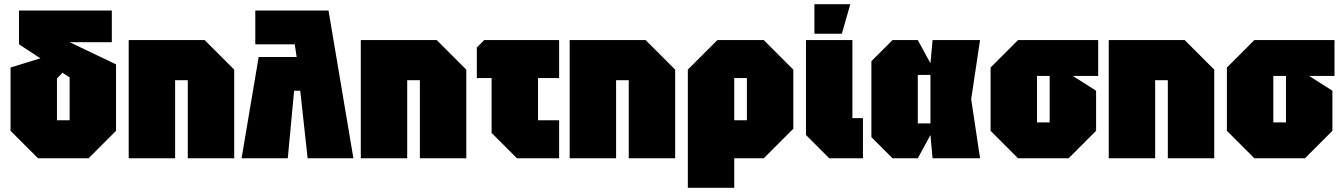

<svg xmlns="http://www.w3.org/2000/svg" viewBox="-20 -750 6365 910"><path d="M160 0 30 -130V-430L215 -487L296 -426L250 -378V-180H310V-383L70 -540V-700H510V-550H310L530 -445V-130L400 0Z M590 0V-560H950L1090 -420V0H870V-370H810V0Z M1190 -700H1537L1655 0H1438L1403 -320H1374L1344 0H1125L1206 -480H1386L1377 -540H1190Z M1690 0V-560H2050L2190 -420V0H1970V-370H1910V0Z M2310 -120V-380H2240V-525L2275 -560H2630V-380H2530V-180H2630V0H2430Z M2680 0V-560H3040L3180 -420V0H2960V-370H2900V0Z M3240 140V-420L3380 -560H3600L3740 -420V-140L3600 0H3460V140ZM3520 -380H3460V-180H3520Z M3800 -560H4020V-190H4070V0H3910L3800 -110ZM3840 -590V-730H4010L3970 -590Z M4210 0 4110 -100V-460L4210 -560H4330L4390 -450L4400 -560H4625L4583 -280L4625 0H4400L4390 -110L4330 0ZM4330 -165H4390V-395H4330Z M4675 -130V-430L4805 -560H5185V-390H5065L5175 -320V-130L5045 0H4805ZM4895 -170H4955V-390H4895Z M5235 0V-560H5595L5735 -420V0H5515V-370H5455V0Z M5795 -130V-430L5925 -560H6305V-390H6185L6295 -320V-130L6165 0H5925ZM6015 -170H6075V-390H6015Z"/></svg>

Font: Tektur Condensed Black
Style: Regular
Weight: 900
Width: 3
Designer: Adam Jagosz
Foundry: Adam Jagosz
Version: Version 1.005;gftools[0.9.30]